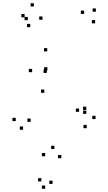

<svg xmlns="http://www.w3.org/2000/svg" viewBox="-20 -772 660 1176"><path d="M565.3 -42.8V-62.8H545.3V-42.8ZM508.7 -98.7V-118.7H488.7V-98.7ZM464.5 -87.2V-107.2H444.5V-87.2ZM508.8 -74.7V-94.7H488.8V-74.7ZM266.7 -325.3V-345.3H246.7V-325.3ZM270.3 -340.3V-360.3H250.3V-340.3ZM562.7 -629V-649H542.7V-629ZM567.3 -700.3V-720.3H547.3V-700.3ZM495.2 -687V-707H475.2V-687ZM269.3 -457.2V-477.2H249.3V-457.2ZM176.7 -330V-350H156.7V-330ZM251.5 -203.5V-223.5H231.5V-203.5ZM511.2 13.2V-6.8H491.2V13.2ZM167.8 -25.8V-45.8H147.8V-25.8ZM240.2 -651.2V-671.2H220.2V-651.2ZM187.5 -732.2V-752.2H167.5V-732.2ZM130.7 -666V-686H110.7V-666ZM165.5 -605.7V-625.7H145.5V-605.7ZM150.5 -648.3V-668.3H130.5V-648.3ZM76.3 -30.2V-50.2H56.3V-30.2ZM121.2 22.7V2.7H101.2V22.7ZM302 354.5V334.5H282V354.5ZM355.7 197.2V177.2H335.7V197.2ZM313.3 140.8V120.8H293.3V140.8ZM256.8 185.3V165.3H236.8V185.3ZM233.2 339.3V319.3H213.2V339.3ZM256.7 384.3V364.3H236.7V384.3Z"/></svg>

Font: Monaspace Radon Dots Var
Style: Regular
Weight: 400
Designer: Riley Cran and the Lettermatic Team
Version: Version 1.100 (Monaspace Radon Dots)